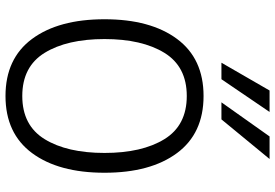

<svg xmlns="http://www.w3.org/2000/svg" viewBox="-171 -819 1000 698"><g transform="rotate(90 329.0 -470.0)"><path d="M50 -350Q50 -517 121.5 -613.5Q193 -710 329 -710Q465 -710 536.5 -613.5Q608 -517 608 -350Q608 -183 536.5 -86.5Q465 10 329 10Q193 10 121.5 -86.5Q50 -183 50 -350ZM536 -350Q536 -486 486 -567.5Q436 -649 329 -649Q222 -649 172 -567.5Q122 -486 122 -350Q122 -214 172 -132.5Q222 -51 329 -51Q436 -51 486 -132.5Q536 -214 536 -350ZM309 -950H387L268 -775H208ZM476 -950H558L414 -775H352Z"/></g></svg>

Font: Niramit Light
Style: Regular
Weight: 300
Designer: Katatrad Aksorn Co.,Ltd.
Foundry: Cadson Demak Co.,Ltd.
Version: Version 1.000; ttfautohint (v1.6)